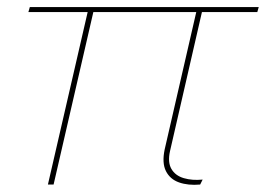

<svg xmlns="http://www.w3.org/2000/svg" viewBox="-20 -520 749 541"><path d="M115 0 227 -486H60L64 -500H709L705 -486H549L459 -94Q452 -63 463 -44Q474 -25 498 -18Q522 -11 551 -14L544 0Q510 3 484.5 -6Q459 -15 447.5 -38Q436 -61 444 -99L533 -486H243L131 0Z"/></svg>

Font: Work Sans Thin
Style: Italic
Weight: 250
Italic angle: -13°
Designer: Wei Huang
Foundry: Wei Huang
Version: Version 2.012